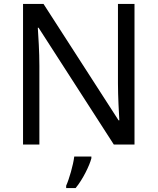

<svg xmlns="http://www.w3.org/2000/svg" viewBox="-20 -734 800 975"><path d="M663 0V-714H579V-311C579 -246 584 -155 586 -123H582L201 -714H97V0H180V-399C180 -472 175 -546 172 -593H176L558 0ZM444 70V61H357C352 104 331 176 316 209V221H364C400 178 435 106 444 70Z"/></svg>

Font: Noto Sans Hebrew Droid Medium
Style: Regular
Weight: 500
Designer: Monotype Design Team
Foundry: Monotype Imaging Inc.
Version: Version 1.100